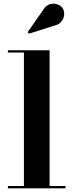

<svg xmlns="http://www.w3.org/2000/svg" viewBox="-20 -1023 398 1043"><path d="M249.5 -750V-12.5H336V0H23V-12.5H110V-737.5H23V-750ZM137 -840 130.5 -848.5 215.5 -970.5Q230 -994.5 251 -1000.2Q272 -1006 291.2 -999.5Q310.5 -993 320 -979Q330.5 -963 328.5 -942.5Q326.5 -922 313 -905.5Q299.5 -889 275.5 -884Z"/></svg>

Font: Bodoni Moda 18pt
Style: Bold
Weight: 700
Designer: Owen Earl
Foundry: indestructible type
Version: Version 2.004